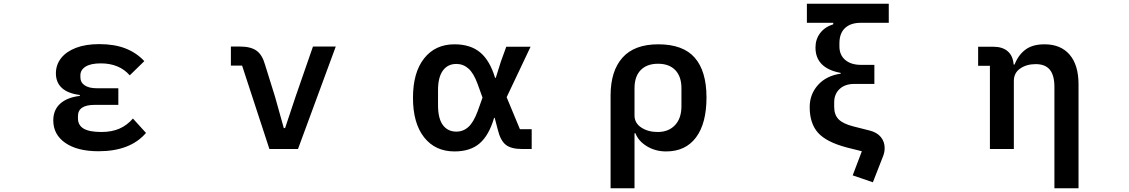

<svg xmlns="http://www.w3.org/2000/svg" viewBox="-20 -797 6040 1027"><path d="M265 -153Q265 -209 302 -242.5Q339 -276 407 -284V-289Q343 -297 311 -326.5Q279 -356 279 -405Q279 -450 306.5 -485.5Q334 -521 386 -541Q438 -561 511 -561Q592 -561 651 -538Q710 -515 752 -470L674 -394Q618 -458 519 -458Q465 -458 437.5 -440.5Q410 -423 410 -394V-384Q410 -356 433 -340.5Q456 -325 497 -325H613V-236H486Q397 -236 397 -176V-164Q397 -127 427.5 -109Q458 -91 523 -91Q578 -91 619 -109Q660 -127 691 -163L761 -86Q677 12 507 12Q394 12 329.5 -32.5Q265 -77 265 -153Z M1421 0 1275 -446H1215V-548H1264Q1321 -548 1352 -526Q1383 -504 1398 -450L1451 -280L1498 -112H1505L1561 -280L1654 -548H1776L1574 0Z M2189 -274Q2189 -409 2248.5 -484.5Q2308 -560 2411 -560Q2496 -560 2548 -517Q2600 -474 2628 -381H2632L2659 -467L2688 -547H2818L2690 -277L2761 -106H2824V0H2772Q2714 0 2685.5 -22.5Q2657 -45 2643 -102L2626 -167H2623Q2596 -74 2546 -30.5Q2496 13 2411 13Q2308 13 2248.5 -62.5Q2189 -138 2189 -274ZM2535 -202 2561 -275 2535 -347Q2514 -405 2486 -430Q2458 -455 2421 -455Q2375 -455 2349 -419.5Q2323 -384 2323 -315V-234Q2323 -163 2349 -128Q2375 -93 2421 -93Q2458 -93 2485.5 -118Q2513 -143 2535 -202Z M3246 -286Q3246 -417 3309.5 -488.5Q3373 -560 3501 -560Q3634 -560 3696.5 -488Q3759 -416 3759 -276Q3759 -137 3703 -62Q3647 13 3543 13Q3486 13 3440.5 -14.5Q3395 -42 3379 -84H3374V210H3246ZM3625 -229V-325Q3625 -388 3592 -422Q3559 -456 3500 -456Q3440 -456 3407 -422Q3374 -388 3374 -325V-179Q3374 -139 3410 -115Q3446 -91 3498 -91Q3556 -91 3590.5 -127.5Q3625 -164 3625 -229Z M4649 178 4541 141 4590 12 4510 -8Q4400 -37 4355.5 -87Q4311 -137 4311 -224Q4311 -293 4355.5 -342.5Q4400 -392 4477 -403V-407Q4342 -432 4342 -543Q4342 -587 4367 -620Q4392 -653 4437 -667V-675H4296V-777H4734V-675H4584Q4530 -675 4500 -647Q4470 -619 4470 -565V-549Q4470 -503 4501 -476.5Q4532 -450 4586 -450H4657V-348H4549Q4500 -348 4471 -321Q4442 -294 4442 -249V-226Q4442 -183 4465.5 -159Q4489 -135 4544 -121L4631 -99Q4671 -89 4691.5 -64Q4712 -39 4712 -5Q4712 20 4701 45Z M5620 -333Q5620 -394 5595.5 -424Q5571 -454 5520 -454Q5471 -454 5437 -430.5Q5403 -407 5403 -364V0H5275V-445H5212V-547H5293Q5342 -547 5370 -523Q5398 -499 5402 -452H5407Q5427 -503 5465 -531.5Q5503 -560 5567 -560Q5654 -560 5701.5 -504.5Q5749 -449 5749 -346V210H5620Z"/></svg>

Font: IBM Plex Sans JP SemiBold
Style: Regular
Weight: 600
Designer: Mike Abbink; Paul van der Laan; Pieter van Rosmalen; Wujin Sim; Yejin Wi; Jinhee Kim; Boomi Park; Yona Kim; Kichan Ma
Foundry: Sandoll Inc.
Version: Version 1.001